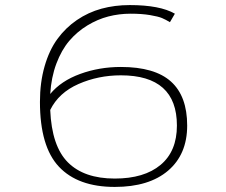

<svg xmlns="http://www.w3.org/2000/svg" viewBox="-20 -726 890 757"><path d="M456.5 -462Q590 -462 654 -404.5Q718 -347 718 -231Q718 -117.5 642.8 -53.2Q567.5 11 432.5 11Q287.5 11 212.5 -68.5Q137.5 -148 137.5 -324.5Q137.5 -401 155.8 -464.5Q174 -528 206.2 -572.2Q238.5 -616.5 283.2 -647Q328 -677.5 380.2 -691.8Q432.5 -706 491.5 -706Q610.5 -706 669.5 -672L650 -638.5Q633.5 -648.5 618.8 -654.8Q604 -661 571.5 -666.5Q539 -672 495 -672Q449.5 -672 407 -661Q364.5 -650 324.2 -625.5Q284 -601 253.2 -565Q222.5 -529 202.2 -475Q182 -421 178 -355.5Q220.5 -407 296 -434.5Q371.5 -462 456.5 -462ZM456.5 -429Q367.5 -429 289.5 -394.8Q211.5 -360.5 178 -292.5Q184 -149.5 247.8 -85.8Q311.5 -22 432.5 -22Q548.5 -22 613 -75.8Q677.5 -129.5 677.5 -231Q677.5 -429 456.5 -429Z"/></svg>

Font: League Mono Wide Thin
Style: Regular
Weight: 100
Width: 8
Designer: Tyler Finck
Foundry: The League of Moveable Type / Tyler Finck
Version: Version 2.210